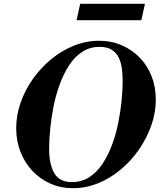

<svg xmlns="http://www.w3.org/2000/svg" viewBox="-20 -977 838 1008"><path d="M363 11Q298 11 243.5 -13.5Q189 -38 149 -81Q109 -124 87 -181Q65 -238 65 -304Q65 -371 88 -437.5Q111 -504 152.5 -562.5Q194 -621 248.5 -666Q303 -711 367.5 -737Q432 -763 500 -763Q565 -763 619 -739.5Q673 -716 713.5 -674.5Q754 -633 776 -576.5Q798 -520 798 -454Q798 -386 774.5 -319Q751 -252 710 -192.5Q669 -133 614 -87Q559 -41 495 -15Q431 11 363 11ZM357 -21Q409 -21 449 -47Q489 -73 518.5 -117.5Q548 -162 568.5 -217.5Q589 -273 601 -333Q613 -393 618.5 -449Q624 -505 624 -551Q624 -581 620.5 -612.5Q617 -644 605 -671Q593 -698 568.5 -714.5Q544 -731 503 -731Q452 -731 412 -705Q372 -679 343 -634.5Q314 -590 293.5 -534Q273 -478 261 -417.5Q249 -357 243.5 -299.5Q238 -242 238 -194Q238 -115 265 -68Q292 -21 357 -21ZM382 -871 401 -957H741L722 -871Z"/></svg>

Font: Libre Bodoni
Style: Bold Italic
Weight: 700
Italic angle: -13°
Version: Version 2.005;gftools[0.9.23]